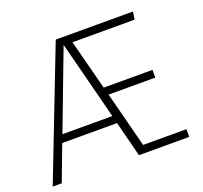

<svg xmlns="http://www.w3.org/2000/svg" viewBox="-119 -821 1011 958"><g transform="rotate(-20 386.0 -342.0)"><path d="M729 -41V0H462L414 -188H123L52 0H4L269 -684H679L673 -643H343L412 -377H671V-336H423L499 -41ZM404 -229 297 -646 139 -229Z"/></g></svg>

Font: FiraGO ExtraLight
Style: Regular
Weight: 200
Designer: bBox Type
Foundry: bBox Type GmbH
Version: Version 1.001